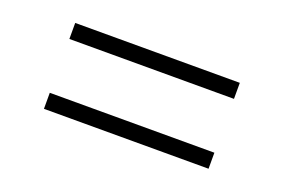

<svg xmlns="http://www.w3.org/2000/svg" viewBox="-45 -467 647 439"><g transform="rotate(20 279.0 -247.5)"><path d="M79 -352.5H479.5V-313.5H79ZM79 -182.5H479.5V-143.5H79Z"/></g></svg>

Font: Newsreader 60pt Medium
Style: Regular
Weight: 500
Designer: Hugues Gentile
Foundry: Production Type
Version: Version 1.003